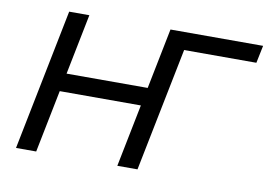

<svg xmlns="http://www.w3.org/2000/svg" viewBox="-75 -818 1307 937"><g transform="rotate(10 578.5 -350.0)"><path d="M1157 -700H698L638 -400H236L296 -700H196L56 0H156L218 -310H620L558 0H658L781 -613H1139Z"/></g></svg>

Font: AWKNG-Font Medium
Style: Italic
Weight: 500
Italic angle: -11.3°
Designer: Awakening Church
Foundry: Awakening Church
Version: Version 1.700;PS 001.700;hotconv 1.0.88;makeotf.lib2.5.64775